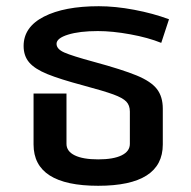

<svg xmlns="http://www.w3.org/2000/svg" viewBox="-20 -588 615 618"><path d="M88 -123V-287H194V-125Q194 -101 220.5 -88Q247 -75 296 -75Q345 -75 371.5 -88Q398 -101 398 -125V-229Q398 -249 386.5 -261Q375 -273 345 -284Q315 -295 248 -313Q173 -333 132.5 -349.5Q92 -366 74 -387Q56 -408 56 -440Q56 -501 121.5 -534.5Q187 -568 298 -568Q351 -568 412 -556.5Q473 -545 524 -526L499 -450Q457 -467 399.5 -477.5Q342 -488 295 -488Q236 -488 199 -476.5Q162 -465 162 -447Q162 -430 187 -419Q212 -408 282 -389Q374 -364 420 -345Q466 -326 485 -301.5Q504 -277 504 -238V-123Q504 10 296 10Q88 10 88 -123Z"/></svg>

Font: KoHo SemiBold
Style: Regular
Weight: 600
Designer: Cadson Demak & Katatrad Team
Foundry: Cadson Demak Co.,Ltd.
Version: Version 1.000; ttfautohint (v1.6)